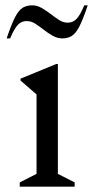

<svg xmlns="http://www.w3.org/2000/svg" viewBox="-20 -700 353 720"><path d="M54 0V-16L117 -48V-346L57 -398V-405L191 -460H197V-48L260 -16V0ZM5 -556Q23 -610 37 -636.5Q51 -663 66 -671.5Q81 -680 100 -680Q119 -680 136.5 -670Q154 -660 170 -647.5Q186 -635 201.5 -625Q217 -615 234 -615Q253 -615 266.5 -628.5Q280 -642 296 -680H309Q291 -626 277 -599.5Q263 -573 248 -564.5Q233 -556 214 -556Q195 -556 177.5 -566Q160 -576 144 -588.5Q128 -601 112.5 -611Q97 -621 80 -621Q61 -621 47.5 -607.5Q34 -594 18 -556Z"/></svg>

Font: Spectral
Style: Regular
Weight: 400
Designer: Jean-Baptiste Levee
Foundry: Production Type
Version: Version 2.001